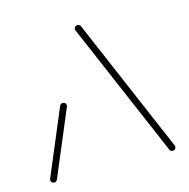

<svg xmlns="http://www.w3.org/2000/svg" viewBox="-83 -600 672 681"><g transform="rotate(-15 253.0 -259.5)"><path d="M35.2 0Q30 0 26.5 -3.5Q23 -7 23 -12.2Q23 -14.4 24.1 -16.7L125.9 -258.5Q127.4 -261.5 130.4 -263.3Q133.3 -265.2 137 -265.2Q142.2 -265.2 145.6 -261.9Q148.9 -258.5 148.9 -253.3Q148.9 -250 148.1 -248.9L46.3 -7Q42.6 0 35.2 0ZM482.6 -12.2Q482.6 -7 479.1 -3.5Q475.6 0 470.4 0Q463 0 459.3 -7L248.9 -498.1Q246.3 -503.7 246.3 -506.7Q246.3 -511.5 249.8 -515Q253.3 -518.5 258.5 -518.5Q261.9 -518.5 264.8 -516.7Q267.8 -514.8 269.6 -511.9L480 -20.4Q482.6 -14.8 482.6 -12.2Z"/></g></svg>

Font: 26F Galaxy Hebrew Thin
Style: Regular
Weight: 100
Designer: C₂₉H₂₅N₃O₅
Version: Version 1.000